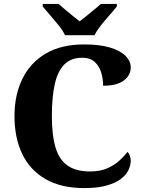

<svg xmlns="http://www.w3.org/2000/svg" viewBox="-20 -951 730 981"><path d="M410 10Q292 10 212.5 -36Q133 -82 93.5 -164.5Q54 -247 54 -358Q54 -466 94.5 -548.5Q135 -631 214 -677.5Q293 -724 409 -724Q490 -724 542.5 -708Q595 -692 621.5 -665.5Q648 -639 648 -606Q648 -567 613 -540Q578 -513 507 -513Q507 -546 497.5 -579Q488 -612 464.5 -634Q441 -656 400 -656Q342 -656 308 -621Q274 -586 259.5 -519.5Q245 -453 245 -358Q245 -259 264 -196.5Q283 -134 326 -104.5Q369 -75 440 -75Q492 -75 528 -91Q564 -107 589.5 -130Q615 -153 632 -175Q639 -168 643.5 -155Q648 -142 648 -130Q648 -108 637 -83.5Q626 -59 599.5 -38Q573 -17 526.5 -3.5Q480 10 410 10ZM312 -771Q302 -794 280.5 -820.5Q259 -847 236.5 -873Q214 -899 198 -918V-931H279Q291 -921 310.5 -904Q330 -887 351 -870.5Q372 -854 387 -842Q402 -854 423 -870.5Q444 -887 464 -904Q484 -921 496 -931H577V-918Q562 -899 539 -873Q516 -847 495 -820.5Q474 -794 463 -771Z"/></svg>

Font: Noto Serif Armenian ExtraBold
Style: Regular
Weight: 800
Version: Version 2.007